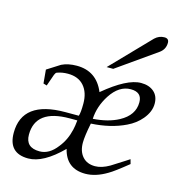

<svg xmlns="http://www.w3.org/2000/svg" viewBox="-106 -796 837 900"><g transform="rotate(15 312.5 -346.0)"><path d="M618 -390Q618 -351 587 -314Q560 -282 520 -263Q448 -228 353 -223Q340 -158 340 -127Q340 -85 362 -60Q384 -35 423 -35Q455 -35 493 -57Q494 -57 556 -97L576 -110L582 -88Q518 -36 493 -22Q438 11 388 11Q296 11 274 -79Q184 11 111 11Q15 11 15 -88Q15 -244 224 -244H289Q295 -260 295 -304Q295 -358 267.5 -389.5Q240 -421 189 -421Q161 -421 137 -412Q132 -411 127 -399L107 -342L90 -347L84 -413L147 -453Q178 -468 220 -468Q316 -468 354 -376Q464 -468 532 -468Q571 -468 594.5 -447.5Q618 -427 618 -390ZM547 -378Q547 -427 493 -427Q436 -427 395 -364Q359 -308 356 -247Q430 -252 480 -279Q547 -315 547 -378ZM288 -221H251Q86 -221 86 -98Q86 -35 154 -35Q201 -35 238 -84Q269 -122 281 -175Q285 -191 288 -221ZM604 -682Q604 -650 577 -631L388 -498H356L536 -684Q556 -703 582 -703Q604 -703 604 -682Z"/></g></svg>

Font: GFS Didot
Style: Italic
Weight: 400
Italic angle: -12°
Designer: Takis Katsoulidis and George D. Matthiopoulos
Foundry: George Matthiopoulos and Takis Katsoulidis
Version: Version 1.0